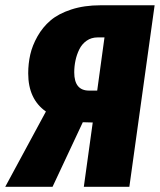

<svg xmlns="http://www.w3.org/2000/svg" viewBox="-65 -715 612 735"><path d="M319.8 -694.8H526.9L430.2 0H255.9L290 -246.1L252 -247.1L136.2 0H-44.9L110.8 -288.1Q43 -335.4 43 -434.1Q43 -471.2 50.8 -505.9Q58.6 -540.5 78.4 -575.7Q98.1 -610.8 128.4 -636.7Q158.7 -662.6 208 -678.7Q257.3 -694.8 319.8 -694.8ZM307.1 -368.2 335 -571.8H309.1Q284.7 -571.8 266.6 -559.1Q248.5 -546.4 238.5 -525.9Q228.5 -505.4 223.9 -483.2Q219.2 -460.9 219.2 -438Q219.2 -368.2 275.9 -368.2Z"/></svg>

Font: Fira Sans Compressed ExtraBold
Style: Italic
Weight: 800
Width: 3
Italic angle: -8°
Designer: Carrois Corporate & Edenspiekermann AG
Foundry: Carrois Corporate GbR & Edenspiekermann AG
Version: Version 4.203;PS 004.203;hotconv 1.0.88;makeotf.lib2.5.64775